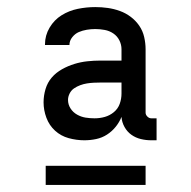

<svg xmlns="http://www.w3.org/2000/svg" viewBox="-20 -713 540 542"><path d="M218 -317Q196 -317 174 -323Q152 -329 135.5 -344Q119 -359 111 -380.5Q103 -402 103 -424Q103 -443 108.5 -461.5Q114 -480 126 -494Q138 -508 155 -517.5Q172 -527 190 -532.5Q208 -538 226.5 -540Q245 -542 264 -542H323V-574Q323 -587 317 -599Q311 -611 300 -618.5Q289 -626 275.5 -628.5Q262 -631 249 -631Q237 -631 225 -629Q213 -627 202.5 -622.5Q192 -618 184 -608Q176 -598 176 -586H107V-588Q107 -613 120 -635Q133 -657 154 -670Q175 -683 199.5 -688Q224 -693 249 -693Q267 -693 284.5 -690.5Q302 -688 318.5 -682Q335 -676 349 -665.5Q363 -655 373 -640.5Q383 -626 387 -608.5Q391 -591 391 -574V-395Q391 -389 396 -384Q401 -379 407 -379H422V-317H407Q392 -317 377.5 -320.5Q363 -324 351 -332.5Q339 -341 331.5 -354.5Q324 -368 323 -383Q317 -368 306.5 -355Q296 -342 282 -333Q268 -324 251.5 -320.5Q235 -317 218 -317ZM247 -379Q262 -379 276 -383Q290 -387 301.5 -396.5Q313 -406 318 -420Q323 -434 323 -449V-480H264Q254 -480 244.5 -479.5Q235 -479 225.5 -477.5Q216 -476 206.5 -472.5Q197 -469 189 -463.5Q181 -458 176.5 -449Q172 -440 172 -431Q172 -418 179 -407Q186 -396 197.5 -389.5Q209 -383 221.5 -381Q234 -379 247 -379ZM109 -191V-245H391V-191Z"/></svg>

Font: Iosevka srxl
Style: Regular
Weight: 400
Monospace: yes
Designer: Belleve Invis
Foundry: Belleve Invis
Version: Version 33.0.1; ttfautohint (v1.8.3)